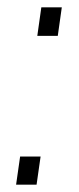

<svg xmlns="http://www.w3.org/2000/svg" viewBox="-20 -508 216 525"><path d="M82 -410 93 -488H149L138 -410ZM24 -3 35 -80H91L80 -3Z"/></svg>

Font: Public Sans Thin Thin
Style: Italic
Weight: 250
Italic angle: -8°
Version: Version 2.001